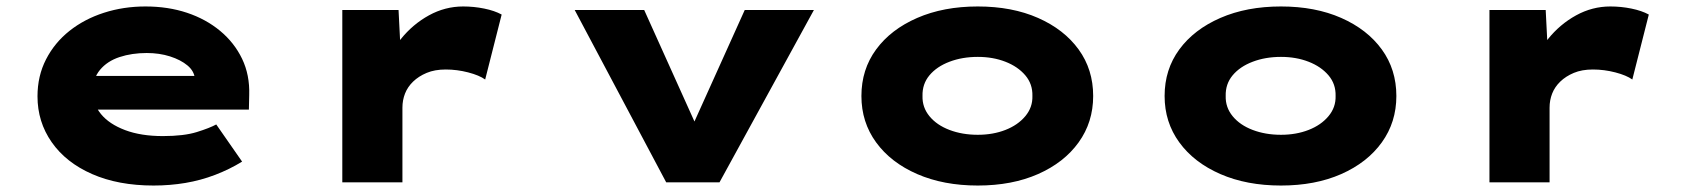

<svg xmlns="http://www.w3.org/2000/svg" viewBox="-20 -564 5219 594"><path d="M455 10Q346 10 265 -25.5Q184 -61 140 -124Q96 -187 96 -266Q96 -329 122.5 -380.5Q149 -432 195 -468.5Q241 -505 301.5 -524.5Q362 -544 430 -544Q500 -544 558.5 -524.5Q617 -505 661 -468.5Q705 -432 729 -382Q753 -332 751 -270L750 -225H218L195 -329H601L583 -301V-320Q581 -344 560 -361.5Q539 -379 506 -389.5Q473 -400 434 -400Q388 -400 350 -387.5Q312 -375 289.5 -348Q267 -321 267 -281Q267 -242 292.5 -211Q318 -180 367 -161.5Q416 -143 484 -143Q549 -143 589 -155.5Q629 -168 649 -179L729 -64Q690 -40 645.5 -23Q601 -6 553.5 2Q506 10 455 10Z M1039 0V-533H1213L1223 -337L1167 -340Q1183 -397 1220 -443Q1257 -489 1307 -516.5Q1357 -544 1413 -544Q1446 -544 1478 -537.5Q1510 -531 1532 -519L1481 -318Q1463 -331 1428.5 -340Q1394 -349 1359 -349Q1325 -349 1300 -338.5Q1275 -328 1258 -311.5Q1241 -295 1233 -274.5Q1225 -254 1225 -231V0Z M2041 0 1758 -533H1973L2156 -127L2100 -125L2284 -533H2498L2206 0Z M3005 10Q2899 10 2817.5 -25.5Q2736 -61 2690.5 -123.5Q2645 -186 2645 -267Q2645 -349 2690.5 -411Q2736 -473 2817.5 -508.5Q2899 -544 3005 -544Q3111 -544 3191.5 -508.5Q3272 -473 3317 -411Q3362 -349 3362 -267Q3362 -186 3317 -123.5Q3272 -61 3191.5 -25.5Q3111 10 3005 10ZM3005 -147Q3052 -147 3090.5 -162Q3129 -177 3152 -204.5Q3175 -232 3174 -267Q3175 -304 3152 -331Q3129 -358 3090.5 -373Q3052 -388 3005 -388Q2957 -388 2917.5 -373Q2878 -358 2855.5 -331Q2833 -304 2834 -267Q2833 -232 2855.5 -204.5Q2878 -177 2917.5 -162Q2957 -147 3005 -147Z M3943 10Q3837 10 3755.5 -25.5Q3674 -61 3628.5 -123.5Q3583 -186 3583 -267Q3583 -349 3628.5 -411Q3674 -473 3755.5 -508.5Q3837 -544 3943 -544Q4049 -544 4129.5 -508.5Q4210 -473 4255 -411Q4300 -349 4300 -267Q4300 -186 4255 -123.5Q4210 -61 4129.5 -25.5Q4049 10 3943 10ZM3943 -147Q3990 -147 4028.5 -162Q4067 -177 4090 -204.5Q4113 -232 4112 -267Q4113 -304 4090 -331Q4067 -358 4028.5 -373Q3990 -388 3943 -388Q3895 -388 3855.5 -373Q3816 -358 3793.5 -331Q3771 -304 3772 -267Q3771 -232 3793.5 -204.5Q3816 -177 3855.5 -162Q3895 -147 3943 -147Z M4588 0V-533H4762L4772 -337L4716 -340Q4732 -397 4769 -443Q4806 -489 4856 -516.5Q4906 -544 4962 -544Q4995 -544 5027 -537.5Q5059 -531 5081 -519L5030 -318Q5012 -331 4977.5 -340Q4943 -349 4908 -349Q4874 -349 4849 -338.5Q4824 -328 4807 -311.5Q4790 -295 4782 -274.5Q4774 -254 4774 -231V0Z"/></svg>

Font: Lexend Tera ExtraBold
Style: Regular
Weight: 800
Designer: Bonnie Shaver-Troup, Thomas Jockin
Foundry: Lexend
Version: Version 1.007